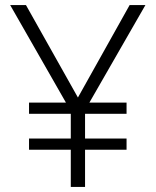

<svg xmlns="http://www.w3.org/2000/svg" viewBox="-20 -734 611 754"><path d="M286 -351 489 -714H551L331 -331H477V-287H314V-190H477V-146H314V0H258V-146H94V-190H258V-287H94V-331H239L20 -714H82Z"/></svg>

Font: Noto Sans Lao UI Light
Style: Regular
Weight: 300
Designer: Monotype Design Team
Foundry: Monotype Imaging Inc.
Version: Version 2.000; ttfautohint (v1.8.4.7-5d5b)